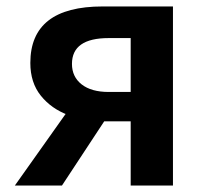

<svg xmlns="http://www.w3.org/2000/svg" viewBox="-20 -575 638 595"><path d="M385 -199H304Q244 -199 191.5 -218.5Q139 -238 106.5 -278.5Q74 -319 74 -380Q74 -555 298 -555H516V0H385ZM385 -457H317Q203 -457 203 -377Q203 -337 233 -313.5Q263 -290 317 -290H385ZM216 -268 324 -231 172 0H26Z"/></svg>

Font: Merged Yaku Han JP SemiBold
Style: Regular
Weight: 600
Designer: Ryoko NISHIZUKA 西塚涼子 (kana, bopomofo & ideographs); Paul D. Hunt (Latin, Greek & Cyrillic); Sandoll Communications 산돌커뮤니
Foundry: Adobe
Version: Version 2.004